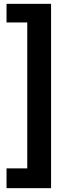

<svg xmlns="http://www.w3.org/2000/svg" viewBox="-20 -813 329 1000"><path d="M246 -793V167H14V64H122V-696H14V-793Z"/></svg>

Font: Mona Sans Condensed
Style: Bold
Weight: 700
Width: 3
Designer: Deni Anggara
Foundry: GitHub
Version: Version 2.000